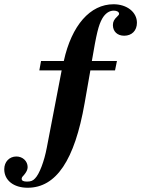

<svg xmlns="http://www.w3.org/2000/svg" viewBox="-107 -727 664 903"><path d="M86 -440 78 -396H183L113 -32C101 32 78 92 58 112C48 123 38 127 20 127C3 127 -5 123 -5 114C-5 109 -3 105 5 97C17 83 23 71 23 59C23 31 0 9 -30 9C-63 9 -87 34 -87 69C-87 121 -43 156 23 156C157 156 244 27 291 -242L318 -396H434L443 -440H325C347 -570 356 -608 374 -640C388 -664 407 -677 428 -677C443 -677 453 -671 453 -662C453 -658 450 -655 444 -649C430 -636 424 -625 424 -609C424 -579 445 -559 477 -559C513 -559 537 -583 537 -620C537 -670 490 -707 427 -707C317 -707 230 -608 193 -440Z"/></svg>

Font: STIXGeneral
Style: Bold Italic
Weight: 700
Italic angle: -16.33°
Designer: MicroPress Inc., with final additions and corrections provided by Coen Hoffman, Elsevier (retired)
Version: Version 1.1.0